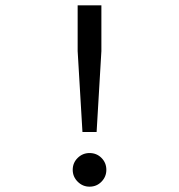

<svg xmlns="http://www.w3.org/2000/svg" viewBox="-20 -688 672 720"><path d="M289.2 -193.1 271.2 -496.4V-668H360.2V-496.4L342.3 -193.1ZM315.7 12Q290 12 271.3 -6.7Q252.7 -25.3 252.7 -51.1Q252.7 -77.5 271.3 -95.8Q290 -114.1 315.7 -114.1Q342.5 -114.1 360.6 -95.8Q378.8 -77.5 378.8 -51.1Q378.8 -25.3 360.6 -6.7Q342.5 12 315.7 12Z"/></svg>

Font: Atkinson Hyperlegible Mono ExtraLight
Style: Regular
Weight: 200
Monospace: yes
Designer: Elliott Scott, Megan Eiswerth, Linus Boman, Theodore Petrosky, Letters from Sweden
Foundry: Applied Design Works, Letters from Sweden
Version: Version 2.001